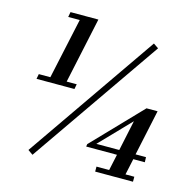

<svg xmlns="http://www.w3.org/2000/svg" viewBox="-107 -853 985 965"><g transform="rotate(15 385.0 -371.0)"><path d="M64.9 -374 69.8 -399.9H129.9L198.2 -715.8H138.2L143.1 -742.2H288.1L214.8 -399.9H267.1L262.2 -374ZM118.2 -18.1 588.9 -698.2 615.2 -680.2 144 0ZM394 -109.9 396 -123 637.2 -374H694.8L644 -136.2H698.2L699.2 -109.9H639.2L621.1 -25.9H667V0H470.2V-25.9H536.1L554.2 -109.9ZM439.9 -136.2H559.1L592.8 -294.9Z"/></g></svg>

Font: Fin Serif Display
Style: Italic
Weight: 400
Italic angle: -12°
Designer: J. Blake Harris
Version: Version 1.006;FEAKit 1.0